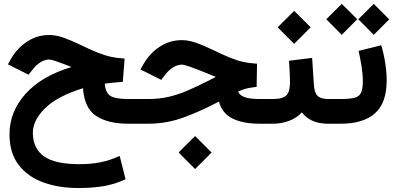

<svg xmlns="http://www.w3.org/2000/svg" viewBox="-20 -636 2036 987"><path d="M625.5 285.2Q571.3 311 513.2 320.8Q455.1 330.6 382.8 330.6Q281.7 330.6 201.7 301.3Q121.6 272 75.2 210.9Q28.8 149.9 28.8 54.2Q28.8 -61.5 111.3 -153.6Q193.8 -245.6 347.7 -291.5Q340.3 -294.4 333.7 -297.1Q327.1 -299.8 316.4 -303.7Q283.7 -316.4 262.9 -323.2Q242.2 -330.1 232.9 -330.1Q211.4 -330.1 189 -316.4Q166.5 -302.7 150.4 -281.7L127 -252L20.5 -305.2L38.1 -336.4Q70.3 -390.6 121.1 -423.3Q171.9 -456.1 233.4 -456.1Q268.6 -456.1 307.4 -442.1Q346.2 -428.2 389.6 -407.2Q445.8 -379.9 483.6 -365Q521.5 -350.1 552.7 -343.5Q584 -336.9 620.6 -335L611.3 -215.3Q587.4 -213.4 563.7 -211.2Q540 -209 518.6 -206.1Q522 -158.7 548.1 -142.8Q574.2 -127 638.2 -127H682.6V0H639.6Q534.2 0 473.6 -40.5Q413.1 -81.1 406.7 -182.6Q273.4 -141.1 211.2 -79.1Q148.9 -17.1 148.9 46.4Q148.9 126.5 205.6 167.2Q262.2 208 389.6 208Q447.3 208 496.3 198.2Q545.4 188.5 595.2 165.5Z M897.9 147.9 982.9 63.5 1067.9 147.9 982.9 232.9ZM1299.3 -189.5Q1274.4 -186.5 1254.2 -182.6Q1233.9 -178.7 1204.6 -166Q1209 -148.4 1235.1 -137.7Q1261.2 -127 1315.9 -127H1342.3V0H1314Q1231 0 1176.8 -25.9Q1122.6 -51.8 1105.5 -113.8Q1018.1 -67.4 928.2 -33.7Q838.4 0 741.2 0H663.1V-127H742.7Q798.3 -127 846.9 -138.2Q895.5 -149.4 945.3 -170.9Q995.1 -192.4 1054.7 -222.7L1089.4 -240.7Q1081.1 -243.7 1070.6 -248.3Q1060.1 -252.9 1038.1 -261.7Q988.8 -281.7 957.3 -292.7Q925.8 -303.7 914.6 -303.7Q893.1 -303.7 870.6 -290Q848.1 -276.4 832 -255.4L808.6 -225.6L702.1 -278.8L719.7 -310.1Q752 -364.3 802.7 -397Q853.5 -429.7 915 -429.7Q950.2 -429.7 989 -415.8Q1027.8 -401.9 1071.3 -380.9Q1127.4 -353.5 1165 -338.6Q1202.6 -323.7 1233.6 -317.1Q1264.6 -310.5 1301.3 -308.6Z M1677.7 0H1666Q1576.2 0 1531.7 -58.1Q1503.9 -28.8 1465.3 -14.4Q1426.8 0 1381.8 0H1322.8V-127H1381.8Q1434.1 -127 1452.4 -146Q1470.7 -165 1470.7 -213.4Q1470.7 -239.7 1469 -268.6Q1467.3 -297.4 1465.8 -323.7L1584.5 -338.4L1593.8 -197.8Q1596.2 -159.2 1612.8 -143.1Q1629.4 -127 1667 -127H1677.7ZM1407.2 -495.6 1492.2 -580.1 1577.1 -495.6 1492.2 -410.6Z M1939.9 -403.3Q1952.6 -361.8 1960.2 -313Q1967.8 -264.2 1967.8 -222.7Q1967.8 -106.9 1907.7 -53.5Q1847.7 0 1731 0H1658.2V-127H1731Q1777.3 -127 1802 -133.1Q1826.7 -139.2 1835.9 -159.2Q1845.2 -179.2 1845.2 -221.2Q1845.2 -252.4 1838.4 -296.1Q1831.5 -339.8 1823.2 -374.5ZM1821.8 -537.1 1901.4 -616.2 1981 -536.6 1901.4 -457ZM1657.2 -537.1 1736.8 -616.2 1816.4 -537.1 1736.8 -457Z"/></svg>

Font: Vazir
Style: Bold
Weight: 700
Designer: Saber Rastikerdar
Foundry: Saber Rastikerdar
Version: Version 30.0.0